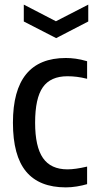

<svg xmlns="http://www.w3.org/2000/svg" viewBox="-20 -801 431 831"><path d="M83 -781 222 -709 362 -781V-708L223 -636L83 -708ZM265 10Q150 10 93 -58.5Q36 -127 36 -270Q36 -550 265 -550Q285 -550 307.5 -547Q330 -544 357 -536V-460Q333 -466 312.5 -468.5Q292 -471 272 -471Q199 -471 165.5 -423.5Q132 -376 132 -270Q132 -166 166 -117Q200 -68 272 -68Q306 -68 357 -80V-4Q337 2 312.5 6Q288 10 265 10Z"/></svg>

Font: Encode Sans Compressed
Style: Medium
Weight: 500
Designer: Pablo Impallari, Andres Torresi
Foundry: Pablo Impallari, Andres Torresi
Version: Version 1.000; ttfautohint (v1.00) -l 8 -r 50 -G 200 -x 14 -